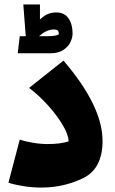

<svg xmlns="http://www.w3.org/2000/svg" viewBox="-20 -825 517 865"><path d="M18 -2 69 -196Q92 -188 127.5 -182Q163 -176 195 -176Q252 -176 289 -188Q289 -217 263 -261Q237 -305 195.5 -351Q154 -397 111 -429L266 -552Q442 -347 442 -190Q442 -65 354.5 -22.5Q267 20 167 20Q123 20 81.5 13Q40 6 18 -2ZM307 -674Q307 -656 297.5 -635.5Q288 -615 265.5 -600Q243 -585 207 -585H60L69 -662H96L85 -805H160V-737Q179 -755 196 -762Q213 -769 233 -769Q270 -769 288.5 -742.5Q307 -716 307 -674ZM245 -670Q245 -683 240.5 -687.5Q236 -692 221 -692Q190 -692 156 -662H197Q231 -662 245 -670Z"/></svg>

Font: FiraGO Heavy
Style: Italic
Weight: 900
Italic angle: -8°
Designer: bBox Type GmbH
Foundry: bBox Type GmbH
Version: Version 1.001